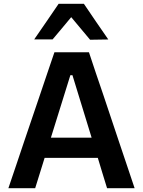

<svg xmlns="http://www.w3.org/2000/svg" viewBox="-20 -987 749 1007"><path d="M24 0Q43.5 -57.5 65 -121Q86.5 -184.5 105.5 -241.5L188.5 -486Q211 -552.5 229 -605.8Q247 -659 265.5 -713H446.5Q465 -657 482.8 -604Q500.5 -551 523 -486L605 -241Q625 -181.5 646 -119.2Q667 -57 686 0H541.5Q529.5 -38.5 517.2 -79Q505 -119.5 493 -159H214Q201.5 -119 189 -78.5Q176.5 -38 164.5 0ZM349 -592.5 247 -265H460.5L360 -592.5ZM452.5 -778.5Q428 -808 403.2 -837.5Q378.5 -867 353.5 -897Q329 -867.5 304.8 -838.5Q280.5 -809.5 256 -780.5H159.5Q191.5 -826.5 223.2 -873Q255 -919.5 287.5 -967H420Q452 -919.5 484 -872.8Q516 -826 548 -780Z"/></svg>

Font: Commissioner SemiBold
Style: Regular
Weight: 600
Designer: Kostas Bartsokas
Foundry: Kostas Bartsokas
Version: Version 1.000; ttfautohint (v1.8.3)